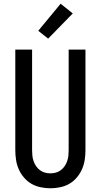

<svg xmlns="http://www.w3.org/2000/svg" viewBox="-20 -1001 540 1029"><path d="M250 8Q224 8 197.5 2.5Q171 -3 148.5 -16Q126 -29 108.5 -49.5Q91 -70 80.5 -94Q70 -118 66 -144Q62 -170 62 -196V-735H152V-196Q152 -181 153.5 -166.5Q155 -152 160 -137.5Q165 -123 173.5 -110.5Q182 -98 194 -89Q206 -80 220.5 -76Q235 -72 250 -72Q265 -72 279.5 -76Q294 -80 306 -89Q318 -98 326.5 -110.5Q335 -123 340 -137.5Q345 -152 346.5 -166.5Q348 -181 348 -196V-735H438V-196Q438 -170 434 -144Q430 -118 419.5 -94Q409 -70 391.5 -49.5Q374 -29 351.5 -16Q329 -3 302.5 2.5Q276 8 250 8ZM238 -794 185 -836 305 -981 370 -929Z"/></svg>

Font: Iosevka Fixed Medium
Style: Regular
Weight: 500
Monospace: yes
Designer: Belleve Invis
Foundry: Belleve Invis
Version: Version 32.3.0